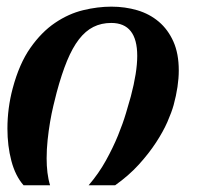

<svg xmlns="http://www.w3.org/2000/svg" viewBox="-20 -549 643 569"><path d="M309.6 -481Q280.3 -481 256.8 -469.2Q233.4 -457.5 214.1 -432.6Q194.8 -407.7 178.7 -368.7Q162.6 -329.6 147.9 -274.9Q143.6 -258.3 138.2 -235.8Q132.8 -213.4 128.4 -187.5Q124 -161.6 121.1 -134Q118.2 -106.4 118.2 -79.6Q118.2 -57.6 120.6 -37.6Q123 -17.6 128.4 0H49.8Q25.4 -27.8 13.7 -72.3Q2 -116.7 2 -168Q2 -228.5 17.6 -287.1Q37.1 -360.4 70.1 -407.2Q103 -454.1 143.1 -481.2Q183.1 -508.3 226.3 -518.8Q269.5 -529.3 310.1 -529.3Q350.6 -529.3 387 -518.6Q423.3 -507.8 450.7 -484.6Q478 -461.4 493.9 -425.8Q509.8 -390.1 509.8 -340.3Q509.8 -293.9 494.6 -237.8Q488.8 -216.8 476.1 -187.7Q463.4 -158.7 442.1 -126.2Q420.9 -93.8 391.1 -61Q361.3 -28.3 321.3 0H242.7Q272.5 -34.7 293.7 -73Q314.9 -111.3 329.6 -147.2Q344.2 -183.1 353.3 -213.6Q362.3 -244.1 367.7 -263.2Q386.7 -335 386.7 -383.3Q386.7 -481 309.6 -481Z"/></svg>

Font: Arian AMU Serif
Style: Bold Italic
Weight: 700
Italic angle: -15°
Designer: Ruben Hakobyan (Tarumian)
Foundry: Ruben Hakobyan (Tarumian)
Version: Version 1.002